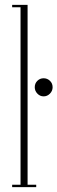

<svg xmlns="http://www.w3.org/2000/svg" viewBox="-20 -770 236 790"><path d="M30 0V-10H64.5V-740H30V-750H93.5V-10H129V0ZM159.5 -373.5Q144.5 -373.5 133.8 -384.8Q123 -396 123 -411Q123 -427 133.8 -437.5Q144.5 -448 159.5 -448Q174.5 -448 185.5 -437.5Q196.5 -427 196.5 -411Q196.5 -396 185.5 -384.8Q174.5 -373.5 159.5 -373.5Z"/></svg>

Font: Imbue 100pt Thin
Style: Regular
Weight: 100
Designer: Tyler Finck
Foundry: Etcetera Type Company
Version: Version 1.102; ttfautohint (v1.8.3)